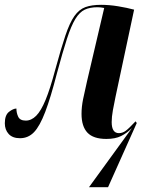

<svg xmlns="http://www.w3.org/2000/svg" viewBox="-23 -566 611 796"><path d="M524 -35Q503 -14 479 -2Q455 10 418 10Q364 10 339.5 -16Q315 -42 315 -94Q315 -123 321.5 -155Q328 -187 338 -230L409 -533Q394 -536 381 -536Q350 -536 328.5 -526Q307 -516 289.5 -487.5Q272 -459 254.5 -405Q237 -351 213 -262Q187 -161 164.5 -102Q142 -43 118 -18Q94 7 60 7Q29 7 13 -10.5Q-3 -28 -3 -55Q-3 -89 14.5 -102.5Q32 -116 45 -116Q45 -98 52.5 -82Q60 -66 84 -66Q107 -66 127 -86Q147 -106 166 -152Q185 -198 206 -277Q230 -365 248 -418.5Q266 -472 285.5 -499.5Q305 -527 331 -536.5Q357 -546 396 -546Q430 -546 466.5 -540Q503 -534 533 -526L456 -165Q450 -137 445 -109Q440 -81 440 -60Q440 -14 470 -14Q485 -14 498.5 -24Q512 -34 539 -63L544 -56L425 210H346Z"/></svg>

Font: Noto Serif Display ExtraCondensed
Style: Bold Italic
Weight: 700
Width: 2
Italic angle: -12°
Designer: Monotype Design Team
Foundry: Monotype Imaging Inc.
Version: Version 2.009